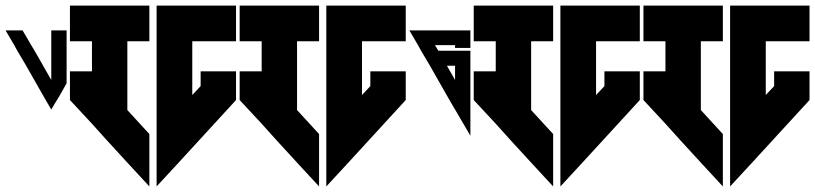

<svg xmlns="http://www.w3.org/2000/svg" viewBox="-20 -717 2925 689"><path d="M0 -608 31 -555 42 -535 74 -481 136 -372 151 -346 164 -324 177 -346 193 -372 219 -418V-481V-524V-535V-555V-608H164V-555V-535V-481V-430L136 -479L135 -481L104 -535L92 -555L61 -608Z M231 -697V-569H310V-461H231V-358L310 -273L319 -263L364 -213L442 -128L516 -48V-236L437 -322V-569H516V-697ZM542 -697V-569V-236V-48L616 -128L827 -358V-461H700V-408L670 -376V-569H827V-697H670Z M840 -697V-569H919V-461H840V-358L919 -273L928 -263L973 -213L1051 -128L1125 -48V-236L1046 -322V-569H1125V-697ZM1151 -697V-569V-236V-48L1225 -128L1436 -358V-461H1309V-408L1279 -376V-569H1436V-697H1279Z M1449 -608 1480 -555 1491 -535 1523 -481 1585 -372 1600 -346 1613 -324 1668 -230V-283V-481V-535H1613H1553L1541 -555H1603H1613V-545H1668V-555V-608H1613H1572H1510ZM1584 -481H1613V-430L1585 -479Z M1680 -697V-569H1759V-461H1680V-358L1759 -273L1768 -263L1813 -213L1891 -128L1965 -48V-236L1886 -322V-569H1965V-697ZM1991 -697V-569V-236V-48L2065 -128L2276 -358V-461H2149V-408L2119 -376V-569H2276V-697H2119Z M2289 -697V-569H2368V-461H2289V-358L2368 -273L2377 -263L2422 -213L2500 -128L2574 -48V-236L2495 -322V-569H2574V-697ZM2600 -697V-569V-236V-48L2674 -128L2885 -358V-461H2758V-408L2728 -376V-569H2885V-697H2728Z"/></svg>

Font: ABC-Triangle-Monogram
Style: Regular
Weight: 400
Designer: Sadat Fauzi
Foundry: Intuisi Creative
Version: Version 001.000